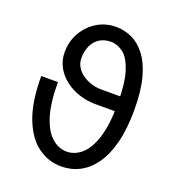

<svg xmlns="http://www.w3.org/2000/svg" viewBox="-135 -836 858 950"><g transform="rotate(20 294.0 -361.0)"><path d="M48.8 -377H136.7Q136.7 -267.1 158.2 -199.2Q179.7 -131.3 215.6 -99.9Q251.5 -68.4 293.9 -68.4Q336.9 -68.4 372.6 -99.9Q408.2 -131.3 429.7 -199.2Q451.2 -267.1 451.2 -377Q451.2 -486.8 431.6 -547.1Q412.1 -607.4 381.1 -630.9Q350.1 -654.3 315.9 -654.3Q281.7 -654.3 256.8 -638.7Q231.9 -623 218.5 -594.7Q205.1 -566.4 205.1 -528.3Q205.1 -503.4 217.3 -482.9Q229.5 -462.4 250.2 -447.5Q271 -432.6 296.9 -424.3Q322.8 -416 350.1 -416V-337.9Q303.2 -337.9 261.2 -351.8Q219.2 -365.7 186.8 -391.1Q154.3 -416.5 135.7 -451.4Q117.2 -486.3 117.2 -528.3Q117.2 -584.5 143.6 -630.9Q169.9 -677.2 214.8 -704.8Q259.8 -732.4 315.9 -732.4Q357.9 -732.4 397.7 -714.4Q437.5 -696.3 469.5 -655.3Q501.5 -614.3 520.3 -545.9Q539.1 -477.5 539.1 -377Q539.1 -276.4 520.3 -203.1Q501.5 -129.9 467.8 -82.8Q434.1 -35.6 389.6 -12.9Q345.2 9.8 293.9 9.8Q225.6 9.8 169.9 -31Q114.3 -71.8 81.5 -157.2Q48.8 -242.7 48.8 -377ZM485.4 -416V-337.9H350.1V-416Z"/></g></svg>

Font: Giphurs SC
Style: Regular
Weight: 400
Version: Version 0.920